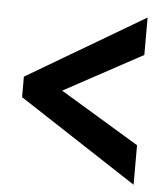

<svg xmlns="http://www.w3.org/2000/svg" viewBox="-45 -627 540 634"><g transform="rotate(5 225.0 -310.0)"><path d="M421 -33 29 -289V-357L419 -587V-463L159 -322L421 -164Z"/></g></svg>

Font: Inconsolata SemiCondensed Black
Style: Regular
Weight: 900
Width: 4
Monospace: yes
Designer: Raph Levien, Cyreal, Brenton Simpson
Foundry: Raph Levien, Cyreal, Google
Version: Version 3.001; ttfautohint (v1.8.2.53-6de2)